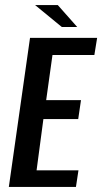

<svg xmlns="http://www.w3.org/2000/svg" viewBox="-20 -741 405 761"><path d="M15 0 99 -591H365L354 -523H188L163 -344H301L290 -269H152L125 -66H291L281 0ZM225 -634 119 -721H209L286 -634Z"/></svg>

Font: Alumni Sans SemiBold
Style: Italic
Weight: 600
Italic angle: -8°
Version: Version 1.016